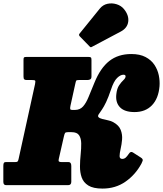

<svg xmlns="http://www.w3.org/2000/svg" viewBox="-48 -1083 954 1123"><path d="M779 -125.5Q744 -61 686 -20.5Q628 20 551.5 20Q497 20 468.5 2Q440 -16 429.8 -45.2Q419.5 -74.5 419.8 -109.8Q420 -145 423.8 -180.2Q427.5 -215.5 427 -244.8Q426.5 -274 414.5 -292Q402.5 -310 370.5 -310H348.5Q336 -310 332.5 -305Q329 -300 325.5 -284L295.5 -152Q293 -141 297.5 -138Q302 -135 314 -135H353.5Q369 -135 369 -112V-19.5Q369 0 350 0H-12Q-28.5 0 -28.5 -19.5V-112Q-28.5 -123 -26 -129Q-23.5 -135 -13 -135H39Q51 -135 54.5 -138Q58 -141 60.5 -152L157 -591.5Q160.5 -609 157 -612Q153.5 -615 136 -615H107.5Q98 -615 93.8 -619Q89.5 -623 89.5 -636V-733Q89.5 -744.5 92.5 -747.2Q95.5 -750 107 -750H468.5Q479.5 -750 483.2 -747.2Q487 -744.5 487 -733V-636Q487 -623 480 -619Q473 -615 463.5 -615H415Q401 -615 398.2 -611.8Q395.5 -608.5 392 -591L364 -464Q361 -449 363 -444.5Q365 -440 375 -440H390Q419.5 -440 437.5 -460Q455.5 -480 470 -515.8Q484.5 -551.5 504 -598.5Q539 -685 591 -726Q643 -767 720 -767Q770 -767 803.2 -749.5Q836.5 -732 855.2 -703.8Q874 -675.5 880.8 -642.5Q887.5 -609.5 885 -578.5Q879 -507 840.8 -467.2Q802.5 -427.5 739 -427.5Q680.5 -427.5 653.5 -455.8Q626.5 -484 632.5 -533Q636 -565.5 648.8 -584.2Q661.5 -603 673.5 -614Q685.5 -625 686.5 -635Q687.5 -646 674 -646Q656.5 -646 636.8 -626.8Q617 -607.5 601 -558.5Q585.5 -512.5 572.5 -485.5Q559.5 -458.5 549.2 -443.5Q539 -428.5 532.5 -419Q521.5 -405 528 -398Q534.5 -391 550.5 -387Q566.5 -383 584.2 -379.2Q602 -375.5 613.5 -369Q647.5 -350.5 658 -323.2Q668.5 -296 666 -266.8Q663.5 -237.5 657.5 -211.8Q651.5 -186 651.5 -169.8Q651.5 -153.5 668 -153.5Q678 -153.5 686.2 -160.2Q694.5 -167 706 -184Q715.5 -199.5 729 -191.5L775 -162Q790 -153 786.2 -142.2Q782.5 -131.5 779 -125.5ZM677 -1030Q707 -993 702 -956Q697 -919 658.5 -898.5L490.5 -809.5Q485 -806 482 -807Q479 -808 475 -812.5L418.5 -870.5Q410 -879.5 419 -888.5L536 -1033Q554 -1055 580.8 -1060.8Q607.5 -1066.5 634 -1058.2Q660.5 -1050 677 -1030Z"/></svg>

Font: Besley* Narrow Fatface
Style: Italic
Weight: 900
Width: 4
Italic angle: -13°
Designer: Owen Earl
Foundry: indestructible type*
Version: Version 3.000; ttfautohint (v1.8.3)